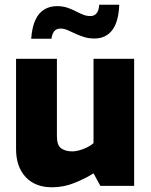

<svg xmlns="http://www.w3.org/2000/svg" viewBox="-20 -787 638 813"><path d="M200 6Q129 6 88.5 -37.5Q48 -81 48 -156V-538H221V-210Q221 -172 239 -159Q257 -146 286 -146Q306 -146 332.5 -156Q359 -166 376 -181V-538H548V0H405L376 -53Q341 -31 295.5 -12.5Q250 6 200 6ZM112 -623Q116 -674 130.5 -704Q145 -734 168.5 -747.5Q192 -761 220 -761Q246 -761 265 -754.5Q284 -748 300.5 -739.5Q317 -731 331.5 -725Q346 -719 363 -719Q380 -719 389.5 -731.5Q399 -744 400 -767H485Q482 -694 455 -659Q428 -624 380 -624Q355 -624 335 -630.5Q315 -637 298 -645Q281 -653 266 -659.5Q251 -666 236 -666Q218 -666 209 -654Q200 -642 198 -623Z"/></svg>

Font: Exo Thin ExtraBold
Style: Regular
Weight: 800
Version: Version 2.000